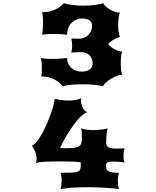

<svg xmlns="http://www.w3.org/2000/svg" viewBox="-20 -981 1034 1269"><path d="M251 -476.1Q252.9 -479 254.2 -485.1Q255.4 -491.2 255.9 -498.5Q256.3 -505.9 256.6 -513.7Q256.8 -521.5 256.8 -527.3Q256.8 -549.8 255.4 -566.9Q253.9 -584 251 -597.7Q270.5 -593.3 290.8 -592.5Q311 -591.8 332 -591.8Q343.8 -591.8 356.4 -592.3Q369.1 -592.8 381.6 -593.8Q394 -594.7 404.8 -595.7Q415.5 -596.7 423.8 -597.7Q423.8 -574.7 432.4 -557.9Q440.9 -541 454.3 -529.8Q467.8 -518.6 484.4 -513.2Q501 -507.8 517.1 -507.8Q537.1 -507.8 551.3 -512Q565.4 -516.1 574.7 -523.4Q584 -530.8 588.1 -540.5Q592.3 -550.3 592.3 -561.5Q592.3 -577.6 586.9 -591.6Q581.5 -605.5 572 -615.2Q562.5 -625 548.6 -630.6Q534.7 -636.2 518.1 -636.2Q501.5 -636.2 483.6 -635.5Q465.8 -634.8 451.2 -633.8Q453.6 -642.6 455.3 -654.3Q457 -666 457 -677.7Q457 -690.9 455.3 -703.6Q453.6 -716.3 451.2 -726.6Q462.4 -725.6 477.1 -725.3Q491.7 -725.1 504.9 -725.1Q520 -725.1 535.2 -731.2Q550.3 -737.3 562 -748.5Q573.7 -759.8 581.1 -775.6Q588.4 -791.5 588.4 -810.5Q588.4 -834 571.8 -846.4Q555.2 -858.9 520 -858.9Q504.9 -858.9 488 -852.8Q471.2 -846.7 456.8 -833.7Q442.4 -820.8 433.1 -800.3Q423.8 -779.8 423.8 -751Q406.7 -753.4 385.7 -755.1Q364.7 -756.8 339.8 -756.8Q318.8 -756.8 298.6 -755.6Q278.3 -754.4 258.8 -751Q261.2 -765.1 262.9 -789.8Q264.6 -814.5 264.6 -846.7Q264.6 -853.5 263.9 -861.6Q263.2 -869.6 262.2 -877.2Q261.2 -884.8 260.3 -891.1Q259.3 -897.5 258.8 -900.4Q290 -900.4 313.7 -907Q337.4 -913.6 355 -923.1Q372.6 -932.6 384.3 -942.9Q396 -953.1 403.3 -960.9Q409.7 -957.5 423.1 -954.3Q436.5 -951.2 454.1 -948.7Q471.7 -946.3 491.7 -944.8Q511.7 -943.4 531.2 -943.4Q550.8 -943.4 571.3 -944.8Q591.8 -946.3 609.6 -948.7Q627.4 -951.2 641.1 -954.3Q654.8 -957.5 661.1 -960.9Q665.5 -950.7 677.5 -939.5Q689.5 -928.2 705.1 -918.9Q720.7 -909.7 738.5 -903.6Q756.3 -897.5 772.5 -897.5Q770 -893.1 767.8 -884.3Q765.6 -875.5 764.2 -864Q762.7 -852.5 761.7 -840.3Q760.7 -828.1 760.7 -817.4Q760.7 -792.5 763.9 -770.8Q767.1 -749 772.5 -737.8Q755.4 -731.9 733.9 -720.7Q712.4 -709.5 694.8 -689Q704.1 -677.2 716.8 -668.2Q729.5 -659.2 742.7 -652.8Q755.9 -646.5 767.8 -643.3Q779.8 -640.1 788.1 -640.1Q785.6 -635.7 783.7 -627.7Q781.7 -619.6 780.5 -609.4Q779.3 -599.1 778.8 -587.6Q778.3 -576.2 778.3 -565.4Q778.3 -537.6 779.8 -519.5Q781.2 -501.5 788.1 -487.3Q772.9 -487.3 753.4 -480Q733.9 -472.7 715.3 -461.4Q696.8 -450.2 681.4 -436.5Q666 -422.9 659.2 -410.2Q653.8 -413.1 640.1 -415.5Q626.5 -418 608.6 -419.9Q590.8 -421.9 570.6 -422.9Q550.3 -423.8 531.7 -423.8Q512.2 -423.8 491 -423.1Q469.7 -422.4 450.7 -420.7Q431.6 -418.9 416.7 -416.3Q401.9 -413.6 395.5 -410.2Q388.2 -418.5 376.5 -429.9Q364.7 -441.4 347.2 -451.7Q329.6 -461.9 305.9 -469Q282.2 -476.1 251 -476.1ZM189.9 -18.1Q205.6 -23.4 222.9 -44.7Q240.2 -65.9 256.8 -95.7Q273.4 -125.5 288.6 -160.4Q303.7 -195.3 315.2 -228Q326.7 -260.7 333.7 -287.6Q340.8 -314.5 341.3 -328.6Q352.5 -324.7 377.7 -320.6Q402.8 -316.4 439 -316.4Q451.2 -316.4 462.9 -317.6Q474.6 -318.8 484.9 -321.3Q495.1 -323.7 503.2 -326.7Q511.2 -329.6 516.1 -333.5Q514.2 -328.1 514.2 -319.3Q514.2 -308.1 517.3 -294.9Q520.5 -281.7 526.4 -270Q532.2 -258.3 540.3 -250Q548.3 -241.7 557.6 -240.2Q541.5 -234.9 524.2 -220Q506.8 -205.1 489.5 -184.6Q472.2 -164.1 455.3 -139.9Q438.5 -115.7 423.8 -91.3Q409.2 -66.9 397 -43.9Q384.8 -21 377 -3.9Q388.2 -2 397.5 -1.7Q406.7 -1.5 415 -1.5Q446.3 -1.5 466.8 -3.7Q487.3 -5.9 499.5 -12.7Q511.7 -19.5 516.6 -32Q521.5 -44.4 521.5 -64.9Q521.5 -69.8 521.5 -79.3Q521.5 -88.9 521 -99.1Q520.5 -109.4 519.3 -118.7Q518.1 -127.9 516.1 -133.3Q522 -130.4 531 -128.2Q540 -126 551 -124.3Q562 -122.6 573.5 -121.8Q585 -121.1 595.2 -121.1Q607.4 -121.1 622.6 -122.1Q637.7 -123 651.6 -124.8Q665.5 -126.5 676.5 -128.7Q687.5 -130.9 691.4 -133.3Q689 -127 687.3 -115Q685.5 -103 684.3 -89.6Q683.1 -76.2 682.4 -63.2Q681.6 -50.3 681.6 -42.5Q681.6 -16.1 696.8 -7.6Q711.9 1 744.1 1Q748.5 1 755.6 1Q762.7 1 771 0.7Q779.3 0.5 787.8 0Q796.4 -0.5 803.7 -1.5Q800.3 5.9 798.3 20.8Q796.4 35.6 796.4 54.7Q796.4 73.2 798.6 80.6Q800.8 87.9 803.7 93.8Q793.5 91.8 782.5 90.3Q771.5 88.9 761.5 88.1Q751.5 87.4 743.2 87.2Q734.9 86.9 730 86.9Q719.2 86.9 710.2 87.4Q701.2 87.9 694.6 90.1Q688 92.3 684.3 97.4Q680.7 102.5 680.7 111.8V123Q680.7 143.6 700.4 152.3Q720.2 161.1 766.1 161.1Q763.7 170.9 761.2 184.3Q758.8 197.8 758.8 211.9Q758.8 227.1 760.7 242.4Q762.7 257.8 766.1 268.6Q752 266.1 728 263.9Q704.1 261.7 675.5 260Q647 258.3 616.7 257.3Q586.4 256.3 560.5 256.3Q496.6 256.3 453.9 259.8Q411.1 263.2 380.4 268.6Q383.8 258.3 385.7 242.4Q387.7 226.6 387.7 211.9Q387.7 197.8 386 184.3Q384.3 170.9 380.4 161.1Q428.7 161.1 455.6 159.9Q482.4 158.7 495.4 152.8Q508.3 147 511.2 135.3Q514.2 123.5 514.2 102.1L513.7 91.8Q488.8 87.9 457 86.9Q425.3 85.9 393.1 85.9Q352.5 85.9 323.2 86.4Q293.9 86.9 273.4 88.1Q252.9 89.4 239.7 91.3Q226.6 93.3 217.8 96.2Q221.7 86.9 221.7 71.3Q221.7 42.5 211.2 19.3Q200.7 -3.9 189.9 -18.1Z"/></svg>

Font: Arbutus
Style: Regular
Weight: 400
Designer: Karolina Lach
Foundry: Sorkin Type Co.
Version: Version 1.003